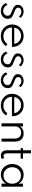

<svg xmlns="http://www.w3.org/2000/svg" viewBox="1891 -2635 760 4582"><g transform="rotate(90 2271.0 -344.0)"><path d="M240.5 16Q177 16 128.5 -14.8Q80 -45.5 53 -102L92 -144Q116 -95 154.5 -67.8Q193 -40.5 240 -40.5Q271.5 -40.5 297.8 -53.5Q324 -66.5 339.8 -90.8Q355.5 -115 355.5 -148.5Q355.5 -179 340.8 -196.5Q326 -214 297.8 -226.8Q269.5 -239.5 227.5 -255.5Q195 -268.5 164.5 -285Q134 -301.5 114.2 -326.8Q94.5 -352 94.5 -391Q94.5 -430.5 115.5 -461.2Q136.5 -492 173.5 -509.8Q210.5 -527.5 257.5 -527.5Q300.5 -527.5 338.2 -509Q376 -490.5 406 -456.5L372.5 -414Q326.5 -474.5 258 -474.5Q216 -474.5 189.8 -452.5Q163.5 -430.5 163.5 -395Q163.5 -369.5 180 -352.5Q196.5 -335.5 223.2 -323.5Q250 -311.5 281 -299.5Q326 -282.5 359.2 -265.5Q392.5 -248.5 411 -222.2Q429.5 -196 429.5 -151Q429.5 -99.5 405.5 -62Q381.5 -24.5 338.8 -4.2Q296 16 240.5 16Z M843 16Q762.5 16 699.2 -19.5Q636 -55 600 -116.2Q564 -177.5 564 -254Q564 -311.5 584.8 -361.2Q605.5 -411 642.5 -448.5Q679.5 -486 728.5 -507Q777.5 -528 833 -528Q909 -528 968.2 -494.8Q1027.5 -461.5 1062.2 -403Q1097 -344.5 1099 -268Q1099 -262 1098.8 -258.2Q1098.5 -254.5 1097.5 -249H636.5Q636.5 -189 663.5 -143Q690.5 -97 737.8 -70.8Q785 -44.5 846 -44.5Q904 -44.5 950.2 -68.8Q996.5 -93 1027.5 -138.5L1081.5 -109.5Q1045 -50 982.2 -17Q919.5 16 843 16ZM640.5 -304H1026Q1019.5 -352 992.5 -388.8Q965.5 -425.5 924.2 -446.5Q883 -467.5 834 -467.5Q783.5 -467.5 742 -446.8Q700.5 -426 673.8 -389.2Q647 -352.5 640.5 -304Z M1399.5 16Q1336 16 1287.5 -14.8Q1239 -45.5 1212 -102L1251 -144Q1275 -95 1313.5 -67.8Q1352 -40.5 1399 -40.5Q1430.5 -40.5 1456.8 -53.5Q1483 -66.5 1498.8 -90.8Q1514.5 -115 1514.5 -148.5Q1514.5 -179 1499.8 -196.5Q1485 -214 1456.8 -226.8Q1428.5 -239.5 1386.5 -255.5Q1354 -268.5 1323.5 -285Q1293 -301.5 1273.2 -326.8Q1253.5 -352 1253.5 -391Q1253.5 -430.5 1274.5 -461.2Q1295.5 -492 1332.5 -509.8Q1369.5 -527.5 1416.5 -527.5Q1459.5 -527.5 1497.2 -509Q1535 -490.5 1565 -456.5L1531.5 -414Q1485.5 -474.5 1417 -474.5Q1375 -474.5 1348.8 -452.5Q1322.5 -430.5 1322.5 -395Q1322.5 -369.5 1339 -352.5Q1355.5 -335.5 1382.2 -323.5Q1409 -311.5 1440 -299.5Q1485 -282.5 1518.2 -265.5Q1551.5 -248.5 1570 -222.2Q1588.5 -196 1588.5 -151Q1588.5 -99.5 1564.5 -62Q1540.5 -24.5 1497.8 -4.2Q1455 16 1399.5 16Z M1895 16Q1831.5 16 1783 -14.8Q1734.5 -45.5 1707.5 -102L1746.5 -144Q1770.5 -95 1809 -67.8Q1847.5 -40.5 1894.5 -40.5Q1926 -40.5 1952.2 -53.5Q1978.5 -66.5 1994.2 -90.8Q2010 -115 2010 -148.5Q2010 -179 1995.2 -196.5Q1980.5 -214 1952.2 -226.8Q1924 -239.5 1882 -255.5Q1849.5 -268.5 1819 -285Q1788.5 -301.5 1768.8 -326.8Q1749 -352 1749 -391Q1749 -430.5 1770 -461.2Q1791 -492 1828 -509.8Q1865 -527.5 1912 -527.5Q1955 -527.5 1992.8 -509Q2030.5 -490.5 2060.5 -456.5L2027 -414Q1981 -474.5 1912.5 -474.5Q1870.5 -474.5 1844.2 -452.5Q1818 -430.5 1818 -395Q1818 -369.5 1834.5 -352.5Q1851 -335.5 1877.8 -323.5Q1904.5 -311.5 1935.5 -299.5Q1980.5 -282.5 2013.8 -265.5Q2047 -248.5 2065.5 -222.2Q2084 -196 2084 -151Q2084 -99.5 2060 -62Q2036 -24.5 1993.2 -4.2Q1950.5 16 1895 16Z M2497.5 16Q2417 16 2353.8 -19.5Q2290.5 -55 2254.5 -116.2Q2218.5 -177.5 2218.5 -254Q2218.5 -311.5 2239.2 -361.2Q2260 -411 2297 -448.5Q2334 -486 2383 -507Q2432 -528 2487.5 -528Q2563.5 -528 2622.8 -494.8Q2682 -461.5 2716.8 -403Q2751.5 -344.5 2753.5 -268Q2753.5 -262 2753.2 -258.2Q2753 -254.5 2752 -249H2291Q2291 -189 2318 -143Q2345 -97 2392.2 -70.8Q2439.5 -44.5 2500.5 -44.5Q2558.5 -44.5 2604.8 -68.8Q2651 -93 2682 -138.5L2736 -109.5Q2699.5 -50 2636.8 -17Q2574 16 2497.5 16ZM2295 -304H2680.5Q2674 -352 2647 -388.8Q2620 -425.5 2578.8 -446.5Q2537.5 -467.5 2488.5 -467.5Q2438 -467.5 2396.5 -446.8Q2355 -426 2328.2 -389.2Q2301.5 -352.5 2295 -304Z M2923 0V-512H2996V-442Q3017 -478 3061 -503Q3105 -528 3168.5 -528Q3228 -528 3271 -503.5Q3314 -479 3337 -432.2Q3360 -385.5 3360 -319.5V0H3287V-305.5Q3287 -385 3250 -426.8Q3213 -468.5 3145.5 -468.5Q3098.5 -468.5 3065.2 -449.8Q3032 -431 3014 -400.2Q2996 -369.5 2996 -333.5V0Z M3687.5 16Q3630 16 3598.2 -22.8Q3566.5 -61.5 3566.5 -132V-457H3514.5V-512H3566.5V-703.5H3639.5V-512H3767V-457H3639.5V-136Q3639.5 -93.5 3656 -71Q3672.5 -48.5 3703 -48.5Q3732.5 -48.5 3755 -65L3773.5 -7Q3756.5 3.5 3733.5 9.8Q3710.5 16 3687.5 16Z M4149.5 16Q4077.5 16 4019.8 -19.2Q3962 -54.5 3928.2 -116Q3894.5 -177.5 3894.5 -256.5Q3894.5 -334.5 3927.8 -395.8Q3961 -457 4018.8 -492.5Q4076.5 -528 4149.5 -528Q4219 -528 4275.5 -495.5Q4332 -463 4361.5 -405.5V-512H4434.5V0H4361.5V-108Q4328.5 -50 4273 -17Q4217.5 16 4149.5 16ZM4167.5 -47.5Q4225 -47.5 4269.2 -74.2Q4313.5 -101 4339 -148.2Q4364.5 -195.5 4364.5 -256Q4364.5 -317 4339.2 -364Q4314 -411 4269.5 -437.8Q4225 -464.5 4167.5 -464.5Q4110 -464.5 4065.5 -437.8Q4021 -411 3995.5 -364Q3970 -317 3970 -256Q3970 -195.5 3995.5 -148.2Q4021 -101 4065.5 -74.2Q4110 -47.5 4167.5 -47.5Z"/></g></svg>

Font: Spartan Thin
Style: Regular
Weight: 400
Version: Version 1.004